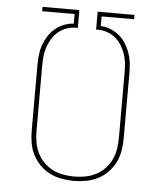

<svg xmlns="http://www.w3.org/2000/svg" viewBox="-53 -781 706 836"><g transform="rotate(5 300.0 -363.5)"><path d="M300 8Q273 8 246 3Q219 -2 195 -14Q171 -26 151.5 -46Q132 -66 120 -90Q108 -114 103.5 -141Q99 -168 99 -195V-481Q99 -503 101.5 -525.5Q104 -548 111.5 -569Q119 -590 131 -609Q143 -628 160 -642Q177 -656 198 -664.5Q219 -673 241 -674V-716H99V-735H260V-657H246Q226 -656 207 -648.5Q188 -641 173 -628Q158 -615 147.5 -597.5Q137 -580 130.5 -561Q124 -542 122 -521.5Q120 -501 120 -481V-195Q120 -171 124 -146.5Q128 -122 138.5 -100Q149 -78 166.5 -60Q184 -42 205.5 -31Q227 -20 251.5 -15.5Q276 -11 300 -11Q324 -11 348.5 -15.5Q373 -20 394.5 -31Q416 -42 433.5 -60Q451 -78 461.5 -100Q472 -122 476 -146.5Q480 -171 480 -195V-481Q480 -501 478 -521.5Q476 -542 469.5 -561Q463 -580 452.5 -597.5Q442 -615 427 -628Q412 -641 393 -648.5Q374 -656 354 -657H340V-735H501V-716H359V-674Q381 -673 402 -664.5Q423 -656 440 -642Q457 -628 469 -609Q481 -590 488.5 -569Q496 -548 498.5 -525.5Q501 -503 501 -481V-195Q501 -168 496.5 -141Q492 -114 480 -90Q468 -66 448.5 -46Q429 -26 405 -14Q381 -2 354 3Q327 8 300 8Z"/></g></svg>

Font: Iosevka Curly Thin Extended
Style: Regular
Weight: 100
Width: 7
Monospace: yes
Designer: Belleve Invis
Foundry: Belleve Invis
Version: Version 11.1.0; ttfautohint (v1.8.3)